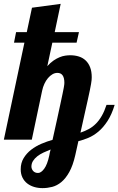

<svg xmlns="http://www.w3.org/2000/svg" viewBox="-58 -720 611 990"><path d="M330.1 80.1Q317.9 133.8 299.3 167Q280.8 200.2 258.3 218.8Q235.8 237.3 210.9 243.7Q186 250 161.1 250Q138.2 250 117.9 243.9Q97.7 237.8 82.3 225.8Q66.9 213.9 57.9 195.6Q48.8 177.2 48.8 152.8Q48.8 120.1 64 95.2Q79.1 70.3 102.8 52Q126.5 33.7 155.8 21.2Q185.1 8.8 212.9 1Q227.1 -63 237.1 -108.4Q247.1 -153.8 253.7 -185.1Q260.3 -216.3 264.4 -235.6Q268.6 -254.9 270.5 -266.1Q272.5 -277.3 273.2 -283Q273.9 -288.6 273.9 -293Q273.9 -344.2 237.8 -344.2Q224.6 -344.2 212.2 -336.9Q199.7 -329.6 189.2 -317.1Q178.7 -304.7 170.9 -287.8Q163.1 -271 159.2 -252L106 0H-38.1L67.9 -500H14.2L24.9 -554.2H80.1L106.9 -680.2L254.9 -700.2L224.1 -554.2H349.1L336.9 -500H211.9L186 -378.9Q202.1 -397 218.3 -408Q234.4 -418.9 249.5 -425Q264.6 -431.2 278.6 -433.1Q292.5 -435.1 304.2 -435.1Q328.1 -435.1 348.4 -428.7Q368.7 -422.4 383.5 -408.4Q398.4 -394.5 406.7 -373Q415 -351.6 415 -321.8Q415 -314.9 414.3 -307.1Q413.6 -299.3 411.4 -286.6Q409.2 -273.9 405.3 -254.6Q401.4 -235.4 394.8 -205.8Q388.2 -176.3 378.9 -134.8Q369.6 -93.3 356.9 -36.1Q380.4 -43.9 400.4 -54.9Q420.4 -65.9 437 -82.8Q453.6 -99.6 467 -123Q480.5 -146.5 491.2 -179.2H533.2Q518.1 -129.4 496.3 -95.9Q474.6 -62.5 449.5 -41.5Q424.3 -20.5 397.7 -9.3Q371.1 2 346.2 7.8ZM195.8 83Q197.8 73.2 199.2 65.4Q200.7 57.6 203.1 50.8Q184.1 58.1 166 66.7Q147.9 75.2 134.3 85.9Q120.6 96.7 112.3 109.9Q104 123 104 139.2Q104 144.5 106.2 150.4Q108.4 156.2 112.5 161.1Q116.7 166 123 168.9Q129.4 171.9 138.2 171.9Q153.8 171.9 169.9 150.1Q186 128.4 195.8 83Z"/></svg>

Font: Lobster
Style: Regular
Weight: 400
Designer: Pablo Impallari
Foundry: Pablo Impallari
Version: Version 1.007; ttfautohint (v1.1) -l 8 -r 50 -G 50 -x 14 -D 